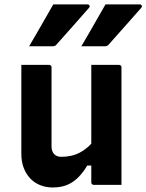

<svg xmlns="http://www.w3.org/2000/svg" viewBox="-20 -829 656 861"><path d="M219 -809.4Q261.6 -809.4 296.3 -809.4Q331 -809.4 372.3 -809.4Q378.6 -809.4 381.3 -804.2Q384.1 -799.1 379.1 -793.9Q354.4 -765.7 332.1 -740.4Q309.7 -715.1 286.4 -688.9Q263.1 -662.7 233.5 -629.4Q231.5 -626.4 227 -623.9Q222.5 -621.4 216.5 -621.4Q187.7 -621.4 162.1 -621.4Q136.6 -621.4 110.5 -621.4Q128.8 -652.2 146.7 -683.3Q164.6 -714.4 182.7 -746Q200.7 -777.5 219 -809.4ZM453.1 -809.4Q495.7 -809.4 530.4 -809.4Q565.1 -809.4 606.4 -809.4Q612.7 -809.4 615.5 -804.2Q618.3 -799.1 613.3 -793.9Q588.6 -765.7 566.2 -740.4Q543.9 -715.1 520.5 -688.9Q497.2 -662.7 467.6 -629.4Q465.6 -626.4 461.1 -623.9Q456.6 -621.4 450.6 -621.4Q421.9 -621.4 396.3 -621.4Q370.7 -621.4 344.6 -621.4Q362.9 -652.2 380.9 -683.3Q398.8 -714.4 416.8 -746Q434.8 -777.5 453.1 -809.4ZM200.1 -538Q204.1 -538 206.1 -536.5Q208.1 -535 209.6 -533Q211.1 -531 211.1 -527Q211.1 -482.7 211.1 -436.2Q211.1 -389.7 211.1 -344Q211.1 -298.4 211.1 -254.9Q211.1 -211.3 211.1 -172Q211.1 -150.5 222.7 -138.1Q234.3 -125.8 254.6 -125.8Q277.7 -125.8 298.2 -130.3Q318.8 -134.8 337.2 -144.3Q355.7 -153.9 373.1 -168.8Q390.6 -183.8 405.8 -204.8V-86.7H371.4Q353.1 -55.9 331 -33.7Q309 -11.6 281.3 0.1Q253.6 11.7 216.4 11.7Q185.8 11.7 159.8 1.1Q133.7 -9.4 115 -29.4Q96.3 -49.4 86 -77.1Q75.7 -104.7 75.7 -139Q75.7 -184 75.7 -228.9Q75.7 -273.8 75.7 -318.8Q75.7 -363.8 75.7 -408.7Q75.7 -440.7 75.7 -473.4Q75.7 -506.1 75.7 -538Q107 -538 138.3 -538Q169.6 -538 200.1 -538ZM513.7 -538Q517.7 -538 519.7 -536.5Q521.7 -535 523.2 -533Q524.7 -531 524.7 -527Q524.7 -455.4 524.7 -384.3Q524.7 -313.1 524.7 -241.5Q524.7 -169.9 524.7 -98.3Q524.7 -79.4 524.7 -62Q524.7 -44.7 524.7 -28.9Q524.7 -13.1 524.7 0Q502.5 0 481.1 0Q459.6 0 439.5 0Q419.3 0 400.4 0Q397.4 0 394.9 -1.5Q392.4 -3 390.9 -5Q389.4 -7 389.4 -11Q389.4 -98.7 389.4 -186.8Q389.4 -275 389.4 -362.7Q389.4 -450.4 389.4 -538Q410.9 -538 431.5 -538Q452 -538 472.6 -538Q493.2 -538 513.7 -538Z"/></svg>

Font: Recursive Sans Linear Light
Style: Regular
Weight: 300
Version: Version 1.085